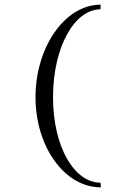

<svg xmlns="http://www.w3.org/2000/svg" viewBox="-20 -630 504 822"><path d="M411 172C413 174 410 152 410 152C298 152 207 -1 207 -214C207 -427 298 -590 410 -590L411 -610C257 -610 132 -427 132 -214C132 -1 257 172 411 172Z"/></svg>

Font: Cantique Normal
Style: Regular
Weight: 400
Designer: Sébastien Hayez
Foundry: Sébastien Hayez & Ariel Martín Pérez
Version: Version 1.000;hotconv 1.0.109;makeotfexe 2.5.65596